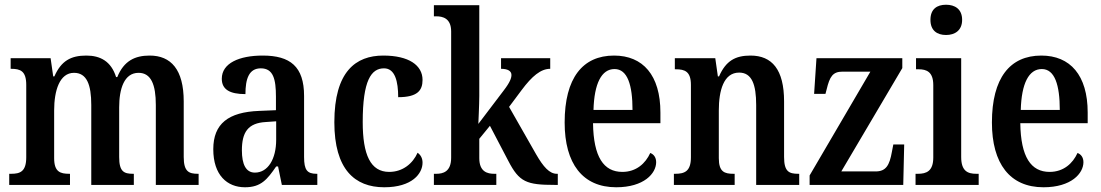

<svg xmlns="http://www.w3.org/2000/svg" viewBox="-20 -782 4658 812"><path d="M19 0H276V-47H273C235 -47 209 -55 209 -113V-315C209 -399 232 -474 293 -474C347 -474 366 -424 366 -338V0H546V-47H543C504 -47 484 -56 484 -118V-328C484 -406 505 -474 566 -474C619 -474 639 -424 639 -338V0H820V-47H817C779 -47 757 -56 757 -118V-353C757 -488 703 -547 613 -547C551 -547 504 -525 476 -456H471C450 -523 404 -547 345 -547C280 -547 239 -525 210 -459H205L194 -536H25V-491H27C66 -491 91 -482 91 -423V-117C91 -56 65 -47 27 -47H19Z M1016 10C1084 10 1110 -23 1148 -78H1156L1172 0H1322V-47H1319C1279 -47 1266 -63 1266 -118V-376C1266 -501 1207 -547 1091 -547C992 -547 918 -515 918 -449C918 -404 951 -384 1018 -384C1018 -449 1033 -493 1083 -493C1136 -493 1147 -447 1147 -373V-316L1076 -313C946 -308 882 -259 882 -151C882 -41 941 10 1016 10ZM1058 -52C1020 -52 1003 -87 1003 -146C1003 -222 1028 -262 1105 -266L1148 -269V-191C1148 -109 1113 -52 1058 -52Z M1605 10C1723 10 1767 -48 1767 -94C1767 -113 1759 -127 1746 -136C1726 -91 1684 -55 1626 -55C1547 -55 1514 -127 1514 -266C1514 -442 1550 -493 1604 -493C1651 -493 1664 -437 1664 -371C1745 -371 1767 -399 1767 -444C1767 -506 1709 -547 1601 -547C1485 -547 1394 -480 1394 -265C1394 -66 1480 10 1605 10Z M1815 0H2079V-47H2070C2042 -47 2007 -55 2007 -113V-195L2052 -250L2130 -101C2176 -12 2207 0 2326 0H2339V-47H2335C2304 -47 2278 -76 2247 -130L2133 -330L2186 -401C2230 -460 2267 -491 2307 -491V-536H2099V-491C2127 -491 2143 -482 2143 -465C2143 -452 2137 -434 2110 -399L2003 -258C2003 -263 2007 -340 2007 -376V-760H1815V-713H1825C1852 -713 1888 -705 1888 -649V-115C1888 -55 1853 -47 1825 -47H1815Z M2586 10C2704 10 2755 -49 2755 -96C2755 -117 2744 -130 2730 -135C2710 -91 2671 -55 2612 -55C2533 -55 2490 -118 2488 -261H2773V-306C2773 -464 2699 -547 2577 -547C2444 -547 2368 -452 2368 -264C2368 -90 2444 10 2586 10ZM2655 -317H2490C2493 -429 2524 -490 2579 -490C2634 -490 2655 -422 2655 -317Z M2830 0H3087V-47H3082C3044 -47 3020 -55 3020 -113V-315C3020 -398 3040 -475 3106 -475C3160 -475 3178 -424 3178 -338V0H3360V-47H3356C3317 -47 3296 -56 3296 -118V-353C3296 -488 3245 -547 3154 -547C3090 -547 3050 -525 3021 -459H3016L3005 -536H2834V-489H2838C2876 -489 2902 -480 2902 -423V-117C2902 -56 2874 -47 2835 -47H2830Z M3404 0H3800L3804 -171H3758L3752 -140C3742 -83 3727 -57 3683 -57H3538L3796 -494V-536H3433L3423 -385H3471L3476 -404C3489 -458 3502 -479 3543 -479H3661L3404 -40Z M3981 -634C4018 -634 4049 -653 4049 -698C4049 -744 4018 -762 3981 -762C3943 -762 3915 -744 3915 -698C3915 -653 3943 -634 3981 -634ZM3852 0H4119V-47H4109C4073 -47 4045 -58 4045 -118V-536H3854V-489H3865C3899 -489 3927 -478 3927 -422V-116C3927 -58 3898 -47 3862 -47H3852Z M4393 10C4511 10 4562 -49 4562 -96C4562 -117 4551 -130 4537 -135C4517 -91 4478 -55 4419 -55C4340 -55 4297 -118 4295 -261H4580V-306C4580 -464 4506 -547 4384 -547C4251 -547 4175 -452 4175 -264C4175 -90 4251 10 4393 10ZM4462 -317H4297C4300 -429 4331 -490 4386 -490C4441 -490 4462 -422 4462 -317Z"/></svg>

Font: Noto Serif Bengali Condensed SemiBold
Style: Regular
Weight: 600
Width: 3
Designer: Juan Bruce, Universal Thirst, Indian Type Foundry and the Monotype Design Team.
Foundry: Monotype Imaging Inc.
Version: Version 2.003